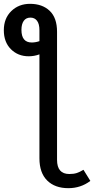

<svg xmlns="http://www.w3.org/2000/svg" viewBox="-85 -770 492 1003"><path d="M387 175Q337 213 272 213Q202 213 161.5 173Q121 133 121 57V-486Q94 -476 65 -476Q9 -476 -28 -513Q-65 -550 -65 -612Q-65 -674 -26 -712Q13 -750 72 -750Q136 -750 174.5 -713.5Q213 -677 213 -604V65Q213 139 277 139Q300 139 315.5 134Q331 129 351 117ZM121 -555V-612Q121 -645 108.5 -661.5Q96 -678 74 -678Q51 -678 39 -661Q27 -644 27 -614Q27 -548 81 -548Q100 -548 121 -555Z"/></svg>

Font: Fira GO
Style: Regular
Weight: 400
Designer: Carrois Corporate
Foundry: Carrois Corporate GbR
Version: Version 0.300